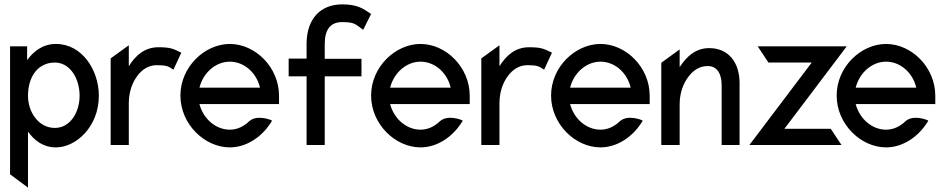

<svg xmlns="http://www.w3.org/2000/svg" viewBox="-20 -663 4325 878"><path d="M26 134 108 195V-61C137 -21 177 11 236 11C327 11 432 -83 432 -225C432 -343 355 -462 236 -462C176 -462 134 -429 104 -388V-451H26ZM108 -225C108 -313 154 -377 231 -377C299 -377 344 -306 344 -225C344 -151 302 -78 231 -78C155 -78 108 -152 108 -225Z M486 0H569V-191C569 -244 586 -287 608 -316C628 -343 657 -365 697 -365C742 -365 751 -359 769 -347L773 -344L809 -422L803 -425C775 -438 763 -447 705 -447C640 -447 599 -408 569 -360V-456L486 -396Z M805 -226C805 -95 916 11 1031 11C1106 11 1178 -36 1221 -106L1224 -111L1219 -114C1219 -114 1155 -141 1119 -108C1095 -85 1065 -70 1031 -70C967 -70 910 -119 892 -187H1256V-225C1256 -356 1147 -462 1031 -462C916 -462 805 -357 805 -226ZM892 -262C909 -330 966 -381 1031 -381C1096 -381 1153 -331 1169 -262Z M1300 -314H1382V0H1465V-314H1633V-394H1465V-461C1465 -527 1490 -562 1545 -562C1602 -562 1607 -551 1636 -530L1641 -527L1677 -599L1674 -601C1641 -624 1613 -643 1545 -643C1447 -643 1384 -579 1382 -467V-395H1300Z M1677 -226C1677 -95 1788 11 1903 11C1978 11 2050 -36 2093 -106L2096 -111L2091 -114C2091 -114 2027 -141 1991 -108C1967 -85 1937 -70 1903 -70C1839 -70 1782 -119 1764 -187H2128V-225C2128 -356 2019 -462 1903 -462C1788 -462 1677 -357 1677 -226ZM1764 -262C1781 -330 1838 -381 1903 -381C1968 -381 2025 -331 2041 -262Z M2181 0H2264V-191C2264 -244 2281 -287 2303 -316C2323 -343 2352 -365 2392 -365C2437 -365 2446 -359 2464 -347L2468 -344L2504 -422L2498 -425C2470 -438 2458 -447 2400 -447C2335 -447 2294 -408 2264 -360V-456L2181 -396Z M2500 -226C2500 -95 2611 11 2726 11C2801 11 2873 -36 2916 -106L2919 -111L2914 -114C2914 -114 2850 -141 2814 -108C2790 -85 2760 -70 2726 -70C2662 -70 2605 -119 2587 -187H2951V-225C2951 -356 2842 -462 2726 -462C2611 -462 2500 -357 2500 -226ZM2587 -262C2604 -330 2661 -381 2726 -381C2791 -381 2848 -331 2864 -262Z M3004 0H3088V-187C3088 -240 3106 -283 3128 -312C3148 -339 3177 -361 3216 -361C3260 -361 3280 -325 3280 -273V0H3362V-283C3362 -378 3311 -443 3223 -443C3161 -443 3119 -404 3088 -356V-437L3004 -376Z M3407 0H3828L3779 -74H3567L3852 -451H3445L3494 -377H3692Z M3806 -226C3806 -95 3917 11 4032 11C4107 11 4179 -36 4222 -106L4225 -111L4220 -114C4220 -114 4156 -141 4120 -108C4096 -85 4066 -70 4032 -70C3968 -70 3911 -119 3893 -187H4257V-225C4257 -356 4148 -462 4032 -462C3917 -462 3806 -357 3806 -226ZM3893 -262C3910 -330 3967 -381 4032 -381C4097 -381 4154 -331 4170 -262Z"/></svg>

Font: Charger Sport
Style: SeBdNrw
Weight: 600
Designer: Jasper
Foundry: Cannot Into Space Fonts
Version: Version 1.1